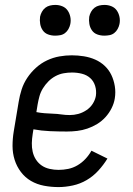

<svg xmlns="http://www.w3.org/2000/svg" viewBox="-20 -753 540 781"><path d="M218 8Q188 8 159 2.5Q130 -3 106 -17Q82 -31 65 -53.5Q48 -76 39.5 -103Q31 -130 31 -159.5Q31 -189 36 -219L56 -339Q60 -364 68 -389Q76 -414 91 -436.5Q106 -459 126.5 -477.5Q147 -496 171.5 -507.5Q196 -519 221.5 -523.5Q247 -528 272 -528Q297 -528 321.5 -524Q346 -520 367.5 -510.5Q389 -501 406 -485Q423 -469 433 -448Q443 -427 447 -402.5Q451 -378 447 -353Q444 -333 434 -313Q424 -293 409 -276.5Q394 -260 375 -248.5Q356 -237 335.5 -230Q315 -223 294 -220.5Q273 -218 252 -218Q218 -218 183 -219.5Q148 -221 116 -227L113 -208Q110 -189 109.5 -171Q109 -153 113 -135.5Q117 -118 126.5 -103.5Q136 -89 150 -79.5Q164 -70 182 -66Q200 -62 218 -62Q238 -62 257.5 -66Q277 -70 295 -80.5Q313 -91 327.5 -106.5Q342 -122 352 -140L417 -108Q401 -82 380 -59Q359 -36 332.5 -20.5Q306 -5 276 1.5Q246 8 218 8ZM264 -285Q281 -285 298 -289.5Q315 -294 331 -304.5Q347 -315 357 -330.5Q367 -346 370 -363Q373 -384 367 -403.5Q361 -423 347 -435.5Q333 -448 313.5 -453Q294 -458 273 -458Q256 -458 239 -455Q222 -452 206 -443.5Q190 -435 177 -422Q164 -409 154.5 -393.5Q145 -378 140.5 -361.5Q136 -345 133 -328L128 -297Q143 -294 160.5 -292.5Q178 -291 195.5 -290.5Q213 -290 229.5 -287.5Q246 -285 264 -285ZM404 -608Q389 -608 375.5 -613Q362 -618 354 -629.5Q346 -641 343.5 -655.5Q341 -670 343 -685Q345 -695 350.5 -705Q356 -715 364.5 -721.5Q373 -728 383.5 -730.5Q394 -733 405 -733Q420 -733 433.5 -727.5Q447 -722 455 -710.5Q463 -699 466 -684.5Q469 -670 466 -655Q464 -645 458.5 -635Q453 -625 444.5 -618.5Q436 -612 425.5 -610Q415 -608 404 -608ZM204 -608Q189 -608 175.5 -613Q162 -618 154 -629.5Q146 -641 143.5 -655.5Q141 -670 143 -685Q145 -695 150.5 -705Q156 -715 164.5 -721.5Q173 -728 183.5 -730.5Q194 -733 205 -733Q220 -733 233.5 -727.5Q247 -722 255 -710.5Q263 -699 266 -684.5Q269 -670 266 -655Q264 -645 258.5 -635Q253 -625 244.5 -618.5Q236 -612 225.5 -610Q215 -608 204 -608Z"/></svg>

Font: Iosevka SS18
Style: Italic
Weight: 400
Italic angle: -9°
Monospace: yes
Designer: Belleve Invis
Foundry: Belleve Invis
Version: Version 25.1.1; ttfautohint (v1.8.4)